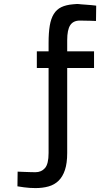

<svg xmlns="http://www.w3.org/2000/svg" viewBox="-20 -715 570 980"><path d="M323 66Q323 118 311.5 152.5Q300 187 279 207.5Q258 228 228 236.5Q198 245 161 245Q147 245 131.5 244Q116 243 102 241Q85 239 69 236L70 161Q70 161 80.5 161.5Q91 162 105.5 162.5Q120 163 135 163.5Q150 164 161 164Q191 164 209.5 143Q228 122 228 66V-368H168V-453H228V-496Q228 -548 234 -584Q240 -620 254.5 -643.5Q269 -667 293 -678.5Q317 -690 352 -693Q360 -694 370.5 -694.5Q381 -695 393 -693Q406 -692 420 -691Q434 -690 445.5 -689Q457 -688 464 -687Q471 -686 471 -686L470 -608Q455 -608 441 -609Q428 -609 414 -609.5Q400 -610 388 -610Q354 -610 338.5 -586.5Q323 -563 323 -510V-453H460V-368H323V66Z"/></svg>

Font: Panefresco 600wt
Style: Regular
Weight: 600
Designer: Campivisivi
Foundry: Campivisivi & Chank Co
Version: Version 1.001